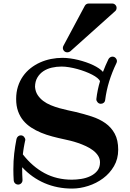

<svg xmlns="http://www.w3.org/2000/svg" viewBox="-20 -1054 752 1108"><path d="M662.1 -189.9Q662.1 -136.7 637.7 -95Q613.3 -53.2 574.7 -24.7Q536.1 3.9 489 19Q441.9 34.2 396 34.2Q310.1 34.2 237.3 2.9Q164.6 -28.3 107.9 -88.9V-77.1Q107.9 -61.5 108.4 -46.4Q108.9 -31.2 109.9 -16.1V-14.2Q109.9 -4.4 103.3 2.9Q96.7 10.3 85.9 11.2Q74.7 11.2 67.4 4.4Q60.1 -2.4 59.1 -13.2Q58.1 -28.8 57.6 -44.7Q57.1 -60.5 57.1 -76.2Q57.1 -126 62 -168.2Q66.9 -210.4 75.2 -252Q77.6 -261.2 84.2 -267.1Q90.8 -272.9 100.1 -272.9Q111.3 -272.9 118.7 -264.4Q126 -255.9 126 -247.1Q126 -246.1 126 -244.9Q126 -243.7 125 -242.2Q122.6 -231 120.8 -221.4Q119.1 -211.9 117.4 -202.9Q115.7 -193.8 114.5 -184.3Q113.3 -174.8 111.8 -163.1Q166.5 -92.8 236.8 -54.9Q307.1 -17.1 395 -17.1Q419.9 -17.1 448.5 -21.5Q477.1 -25.9 501.2 -37.4Q525.4 -48.8 541.3 -68.1Q557.1 -87.4 557.1 -117.2Q557.1 -138.2 545.9 -155.5Q534.7 -172.9 516.6 -186.5Q498.5 -200.2 475.8 -210.7Q453.1 -221.2 430.2 -229Q407.2 -236.8 386.5 -241.9Q365.7 -247.1 351.1 -250Q316.4 -257.3 282.2 -266.4Q248 -275.4 217.3 -288.1Q186.5 -300.8 160.2 -317.9Q133.8 -335 114.5 -358.2Q95.2 -381.3 84.2 -412.1Q73.2 -442.9 73.2 -482.9Q73.2 -522 83.7 -554.9Q94.2 -587.9 112.8 -614.3Q131.3 -640.6 156.5 -660.4Q181.6 -680.2 211.4 -693.6Q241.2 -707 274.2 -713.6Q307.1 -720.2 340.8 -720.2Q361.3 -720.2 384.5 -717Q407.7 -713.9 430.7 -708.3Q453.6 -702.6 475.8 -695.1Q498 -687.5 517.1 -678.5Q536.1 -669.4 550.8 -659.4Q565.4 -649.4 574.2 -639.2Q581.1 -657.7 589.1 -676Q597.2 -694.3 606 -712.9Q609.9 -719.7 616 -723.4Q622.1 -727.1 628.9 -727.1Q640.1 -727.1 647.5 -719Q654.8 -710.9 654.8 -701.2Q654.8 -695.8 651.9 -689.9Q626.5 -637.2 610.1 -584.2Q593.8 -531.2 586.9 -477.1Q585.9 -467.3 578.9 -461.2Q571.8 -455.1 562 -455.1Q550.8 -455.1 543.5 -463.4Q536.1 -471.7 536.1 -480V-482.9Q542 -534.7 557.1 -585Q554.2 -593.8 542 -603.8Q529.8 -613.8 512 -623Q494.1 -632.3 471.7 -640.9Q449.2 -649.4 425.8 -655.8Q402.3 -662.1 378.9 -666Q355.5 -669.9 335.9 -669.9Q306.2 -669.9 278.8 -663.6Q251.5 -657.2 230.2 -643.1Q209 -628.9 195.8 -606.7Q182.6 -584.5 182.1 -553.2Q184.1 -525.9 197 -506.1Q210 -486.3 229.2 -471.7Q248.5 -457 272.9 -447Q297.4 -437 322.5 -429.9Q347.7 -422.9 371.6 -417.7Q395.5 -412.6 415 -408.2Q464.4 -396.5 509.3 -381.8Q554.2 -367.2 588.1 -343.3Q622.1 -319.3 642.1 -282.5Q662.1 -245.6 662.1 -189.9ZM652.8 -1008.8Q652.8 -996.1 643.6 -988.8L385.7 -757.8Q378.4 -752 368.7 -752Q357.4 -752 350.1 -759.5Q342.8 -767.1 342.8 -776.9Q342.8 -783.7 345.7 -789.1L469.7 -1021Q477.5 -1033.7 492.7 -1033.7H627Q638.2 -1033.7 645.5 -1026.1Q652.8 -1018.6 652.8 -1008.8Z"/></svg>

Font: Ribeye
Style: Regular
Weight: 400
Designer: Astigmatic (AOETI)
Foundry: Astigmatic (AOETI)
Version: Version 1.000